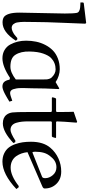

<svg xmlns="http://www.w3.org/2000/svg" viewBox="395 -1138 738 1601"><g transform="rotate(90 764.5 -337.0)"><path d="M280.8 -111.8H292L303.2 -100.1Q231.9 11.2 150.9 11.2Q123.5 11.2 106.7 0.5Q89.8 -10.3 79.3 -42.2Q68.8 -74.2 68.8 -129.9L76.2 -507.8Q76.2 -581.5 70.8 -607.9Q69.3 -614.3 65.7 -619.1Q62 -624 55.9 -627Q49.8 -629.9 44.2 -632.1Q38.6 -634.3 29.3 -635.3Q20 -636.2 14.4 -636.7Q8.8 -637.2 -1.7 -637.7Q-12.2 -638.2 -16.1 -638.2V-661.1L-9.8 -666L154.8 -686L161.1 -679.2Q160.2 -640.1 153.6 -490Q147 -339.8 147 -258.8Q147 -245.6 146.7 -226.3Q146.5 -207 146.2 -194.6Q146 -182.1 146 -165.5Q146 -148.9 147.2 -138.2Q148.4 -127.4 150.1 -115Q151.9 -102.5 155.5 -94.7Q159.2 -86.9 164.6 -79.8Q169.9 -72.8 177.5 -69.1Q185.1 -65.4 194.8 -64.9Q210.4 -64.9 227.3 -73.2Q244.1 -81.5 253.9 -89.1Q263.7 -96.7 280.8 -111.8Z M647.9 -431.2 700.7 -461.9 706.1 -457Q699.7 -337.9 699.7 -238.8Q699.7 -229 699 -209.2Q698.2 -189.5 698 -174.3Q697.8 -159.2 698 -139.4Q698.2 -119.6 700.7 -105.5Q703.1 -91.3 707.3 -78.4Q711.4 -65.4 719.5 -58.6Q727.5 -51.8 738.8 -51.8Q755.4 -51.8 803.7 -69.8L811 -45.9Q808.1 -44.4 797.4 -37.8Q786.6 -31.2 782.5 -28.8Q778.3 -26.4 768.1 -20.5Q757.8 -14.6 752.4 -11.7Q747.1 -8.8 738 -4.2Q729 0.5 722.9 2.7Q716.8 4.9 709.5 7.6Q702.1 10.3 696.3 11.2Q690.4 12.2 685.1 12.2Q659.2 12.2 646 -3.2Q632.8 -18.6 627.9 -46.9L612.8 -50.8Q517.6 12.2 449.7 12.2Q410.2 12.2 380.4 -5.6Q350.6 -23.4 334.5 -53.2Q318.4 -83 310.5 -116Q302.7 -148.9 302.7 -185.1Q302.7 -228.5 311 -268.6Q319.3 -308.6 337.9 -344.7Q356.4 -380.9 383.5 -407.7Q410.6 -434.6 451.2 -450.2Q491.7 -465.8 541 -465.8Q566.4 -465.8 595.5 -456.8Q624.5 -447.8 647.9 -431.2ZM626 -99.1V-329.1Q626 -346.2 625.5 -355.5Q625 -364.7 621.1 -377.4Q617.2 -390.1 609.9 -397.9Q578.1 -431.2 542 -431.2Q486.3 -431.2 446.8 -393.1Q426.3 -373 410.4 -328.4Q394.5 -283.7 393.1 -214.8Q391.1 -140.6 420.9 -95.2Q446.8 -54.2 520 -54.2Q567.9 -54.2 626 -99.1Z M895.5 -582 979.5 -610.8 986.3 -606Q976.6 -490.2 975.6 -439.9L981.4 -435.1H1109.4L1114.3 -431.2L1106.4 -404.8L1100.6 -399.9H981.4L975.6 -394V-205.1Q975.6 -174.3 978 -151.1Q980.5 -127.9 987.3 -104.2Q994.1 -80.6 1009 -67.9Q1023.9 -55.2 1046.4 -55.2Q1073.2 -55.2 1137.2 -96.2L1149.4 -94.2L1156.2 -79.1Q1062.5 8.8 992.7 8.8Q943.8 8.8 920.4 -22Q904.8 -42 901.1 -71.5Q897.5 -101.1 897.5 -203.1V-393.1L891.6 -399.9H779.3L774.4 -404.8L781.2 -429.2L787.6 -435.1H891.6L897.5 -440.9Q897.5 -556.2 895.5 -582Z M1274.4 -396Q1247.6 -367.2 1238 -334.5Q1228.5 -301.8 1228.5 -259.8Q1228.5 -253.9 1230.5 -242.2L1234.4 -237.8L1436.5 -317.9Q1449.2 -322.3 1449.2 -344.2Q1449.2 -378.4 1423.6 -408.2Q1397.9 -438 1358.4 -438Q1308.6 -438 1274.4 -396ZM1514.2 -318.8 1232.4 -196.8Q1234.9 -171.4 1242.9 -147.9Q1251 -124.5 1265.6 -103Q1280.3 -81.5 1304.9 -68.8Q1329.6 -56.2 1361.3 -56.2Q1428.2 -56.2 1515.1 -124L1526.4 -122.1L1539.6 -104Q1415.5 12.2 1311.5 12.2Q1272.9 12.2 1243.2 -2Q1213.4 -16.1 1195.3 -38.8Q1177.2 -61.5 1165.8 -93.8Q1154.3 -126 1149.9 -157.7Q1145.5 -189.5 1145.5 -226.1Q1145.5 -329.6 1196.3 -388.2Q1232.9 -431.2 1284.7 -454.6Q1336.4 -478 1393.6 -478Q1457 -478 1496.1 -438.5Q1535.2 -398.9 1535.2 -339.8Q1535.2 -334 1531.7 -329.8Q1528.3 -325.7 1525.1 -324Q1522 -322.3 1514.2 -318.8Z"/></g></svg>

Font: Aref Ruqaa
Style: Regular
Weight: 400
Designer: Abdoulla Aref
Version: Version 0.7